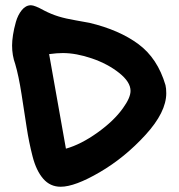

<svg xmlns="http://www.w3.org/2000/svg" viewBox="-20 -664 682 731"><path d="M321 -577Q434 -550 507 -496Q580 -442 610 -340Q613 -328 613 -309Q613 -237 534 -150.5Q455 -64 360 -8.5Q265 47 211 47Q171 47 144.5 16.5Q118 -14 104 -68.5Q90 -123 81.5 -179Q73 -235 62 -305.5Q51 -376 38 -420Q26 -453 26 -491Q26 -508 29.5 -531Q33 -554 40.5 -580.5Q48 -607 63 -625.5Q78 -644 98 -644Q112 -644 148 -624Q175 -610 202.5 -601.5Q230 -593 268.5 -586.5Q307 -580 321 -577ZM231 -98Q288 -114 351 -159Q414 -204 448 -252Q477 -292 477 -318Q477 -352 433.5 -386.5Q390 -421 330 -441.5Q270 -462 219 -462Q197 -462 167 -458Z"/></svg>

Font: Because We Learn
Style: Regular
Weight: 400
Designer: Liz Wetzel, Aaron Williamson, Russ McMullin
Foundry: Red Hat
Version: Version 1.000